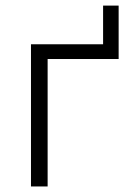

<svg xmlns="http://www.w3.org/2000/svg" viewBox="-20 -673 477 693"><path d="M91.8 0V-513.2H352.1V-652.8H408.2V-460H151.9V0Z"/></svg>

Font: Anuphan Light
Style: Regular
Weight: 300
Designer: Mike Abbink, Paul van der Laan, Pieter van Rosmalen, Mint Tantisuwanna
Foundry: Bold Monday; Cadson Demak
Version: Version 3.002;hotconv 1.0.109;makeotfexe 2.5.65596